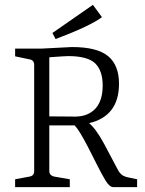

<svg xmlns="http://www.w3.org/2000/svg" viewBox="-20 -767 595 787"><path d="M397.9 -696.8Q352.1 -661.6 208 -606.9L194.8 -631.8L360.8 -747.1ZM467.8 -423.8Q467.8 -291 345.2 -262.2Q373 -239.3 405.8 -179.2L464.8 -67.9Q476.1 -46.9 500 -41L542 -32.2V0H444.8Q429.2 0 413.6 -25.4Q397.9 -50.8 377 -92.8L340.8 -164.1Q304.7 -233.9 286.1 -252.9H182.1V-65.9Q182.1 -47.9 203.1 -43L266.1 -32.2V0H42V-32.2L100.1 -43Q120.1 -45.9 120.1 -65.9V-501Q120.1 -521 100.1 -523.9L42 -536.1V-567.9H151.9L274.9 -574.2Q377.9 -574.2 422.9 -537.1Q467.8 -500 467.8 -423.8ZM261.2 -537.1Q247.1 -537.1 182.1 -532.2V-290Q218.3 -289.1 290 -289.1Q341.8 -290 371.6 -322.3Q400.9 -355 400.9 -416Q400.9 -477.1 370.6 -506.8Q340.3 -536.6 261.2 -537.1Z"/></svg>

Font: Yrsa-Light
Style: Regular
Weight: 300
Designer: Anna Giedrys (Yrsa+Rasa design), David Brezina (Yrsa art-direction, Rasa art-direction, design)
Foundry: Rosetta Type Foundry
Version: Version 1.001;PS 1.1;hotconv 1.0.88;makeotf.lib2.5.647800